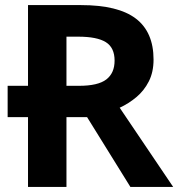

<svg xmlns="http://www.w3.org/2000/svg" viewBox="-20 -734 700 754"><path d="M120 -274H10V-397H120ZM298 -714Q444 -714 513.5 -661Q583 -608 583 -500Q583 -451 564.5 -414.5Q546 -378 515.5 -352.5Q485 -327 450 -311L660 0H492L322 -274H241V0H90V-714ZM287 -590H241V-397H290Q365 -397 397.5 -422Q430 -447 430 -496Q430 -547 395.5 -568.5Q361 -590 287 -590Z"/></svg>

Font: Noto IKEA Arabic
Style: Bold
Weight: 700
Designer: Monotype Design Team
Foundry: Monotype Imaging Inc.
Version: Version 1.200